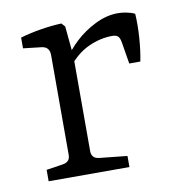

<svg xmlns="http://www.w3.org/2000/svg" viewBox="-57 -476 497 529"><g transform="rotate(-10 191.5 -211.5)"><path d="M151 -327Q162 -346 186 -368.5Q210 -391 242 -407Q274 -423 306 -423Q317 -423 330 -420.5Q343 -418 353 -413Q355 -383 352.5 -346.5Q350 -310 344 -281H313L303 -342Q301 -354 296 -359Q291 -364 280 -364Q246 -364 212.5 -348.5Q179 -333 152 -298ZM165 -328V-62Q165 -41 187 -39L264 -31V0H38V-32L84 -39Q105 -42 105 -62V-341Q105 -364 84 -367L32 -373V-403Q59 -411 90 -416Q121 -421 148 -422L157 -412Z"/></g></svg>

Font: Rasa Light
Style: Regular
Weight: 300
Designer: Anna Giedrys (Yrsa+Rasa design), David Brezina (Yrsa art-direction, Rasa art-direction, design)
Foundry: Rosetta Type Foundry
Version: Version 2.004